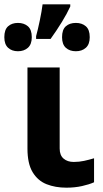

<svg xmlns="http://www.w3.org/2000/svg" viewBox="-49 -858 476 888"><path d="M227 -546V-171Q227 -140 245 -124.5Q263 -109 292 -109Q317 -109 340 -114Q363 -119 386 -126V-15Q364 -5 330.5 2.5Q297 10 258 10Q207 10 166.5 -6Q126 -22 102 -61.5Q78 -101 78 -171V-546ZM276 -838V-828Q261 -795 237 -756Q213 -717 185 -678H118V-691Q126 -720 135 -763Q144 -806 148 -838ZM34 -752Q62 -752 80 -736.5Q98 -721 98 -686Q98 -653 80 -637Q62 -621 34 -621Q6 -621 -11.5 -637Q-29 -653 -29 -686Q-29 -721 -11.5 -736.5Q6 -752 34 -752ZM302 -752Q330 -752 348 -736.5Q366 -721 366 -686Q366 -653 348 -637Q330 -621 302 -621Q273 -621 255.5 -637Q238 -653 238 -686Q238 -721 255.5 -736.5Q273 -752 302 -752Z"/></svg>

Font: Noto Sans IKEA
Style: Bold
Weight: 600
Designer: Monotype Design Team
Foundry: Monotype Imaging Inc.
Version: Version 2.001